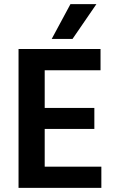

<svg xmlns="http://www.w3.org/2000/svg" viewBox="-20 -912 568 932"><path d="M472 0H70V-674H468V-571H197V-388H438V-286H197V-103H472ZM332 -723H231L322 -892H448Z"/></svg>

Font: Hind Vadodara SemiBold
Style: Regular
Weight: 600
Designer: Hitesh Malaviya
Foundry: Indian Type Foundry
Version: Version 1.001;PS 1.0;hotconv 1.0.86;makeotf.lib2.5.63406; tt